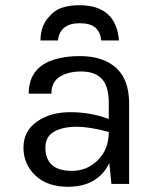

<svg xmlns="http://www.w3.org/2000/svg" viewBox="-20 -705 600 736"><path d="M122 -239Q173 -275 250 -275Q327 -275 397 -249V-310Q397 -375 370 -403Q343 -431 291.5 -431Q240 -431 208.5 -410.5Q177 -390 177 -346H90Q90 -456 208 -482Q244 -490 286 -490Q375 -490 425 -445Q475 -400 475 -308V0H407L399 -80Q355 11 240 11Q162 11 116 -32Q70 -75 70 -139Q70 -203 122 -239ZM154 -140Q154 -50 256 -50Q314 -50 355.5 -91.5Q397 -133 397 -199Q326 -219 273 -219Q220 -219 187 -200Q154 -181 154 -140ZM135 -550Q136 -602 162 -634Q188 -666 218 -675.5Q248 -685 284 -685Q425 -685 436 -550H368Q365 -582 345.5 -599Q326 -616 286 -616Q210 -616 202 -550Z"/></svg>

Font: Karmilla
Style: Regular
Weight: 400
Designer: Jonathan Pinhorn
Version: Version 1.000